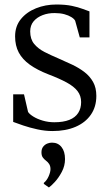

<svg xmlns="http://www.w3.org/2000/svg" viewBox="-20 -571 486 852"><path d="M213 10.5Q180 10.5 145.8 3Q111.5 -4.5 83 -14.2Q54.5 -24 38.5 -30V-152.5H86.5L104.5 -74.5Q110 -65 127.5 -54Q145 -43 169.5 -35.8Q194 -28.5 221 -28.5Q261 -28.5 287.5 -39Q314 -49.5 327 -69.8Q340 -90 340 -118Q340 -146 324 -166.8Q308 -187.5 275.8 -205Q243.5 -222.5 195 -241Q145 -260.5 112.2 -284Q79.5 -307.5 63.2 -338Q47 -368.5 47 -409.5Q47 -454.5 72.5 -486Q98 -517.5 139.8 -534.2Q181.5 -551 230 -551Q270 -551 298.8 -545Q327.5 -539 346.8 -531.5Q366 -524 377 -520.5V-405H334L313.5 -479Q309 -487.5 296.5 -495.2Q284 -503 265.5 -508Q247 -513 223.5 -513Q194.5 -513.5 169.5 -504Q144.5 -494.5 129.2 -476.5Q114 -458.5 114 -431.5Q114 -397.5 131.5 -376.2Q149 -355 177.2 -340.5Q205.5 -326 237.5 -312.5Q270 -298.5 300.5 -284Q331 -269.5 355 -251Q379 -232.5 393.2 -207Q407.5 -181.5 407.5 -145.5Q407.5 -97 383.2 -62Q359 -27 315.2 -8.2Q271.5 10.5 213 10.5ZM268.5 135Q268.5 165 254.2 191.8Q240 218.5 223 236.8Q206 255 197.5 260.5H196.5L174.5 245V240.5Q188 229.5 196 211Q204 192.5 204 179.5Q204 166.5 198.5 157.5Q193 148.5 183.5 141.5Q175.5 135.5 169.8 127.5Q164 119.5 164 105Q164 89.5 171.5 80Q179 70.5 189.5 66.2Q200 62 209.5 62H211.5Q237.5 62 253 81.5Q268.5 101 268.5 135Z"/></svg>

Font: Merriweather 60pt Light
Style: Regular
Weight: 300
Version: Version 2.100